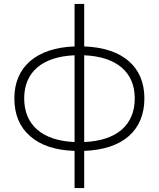

<svg xmlns="http://www.w3.org/2000/svg" viewBox="-20 -762 808 976"><path d="M133 -70C186 -23 262 2 359 5V194H408V5C603 -2 714 -98 714 -262C714 -423 603 -519 408 -526V-742H359V-526C166 -519 53 -423 53 -262C53 -180 80 -116 133 -70ZM408 -481C573 -474 665 -395 665 -262C665 -126 573 -47 408 -40ZM103 -262C103 -395 194 -474 359 -481V-40C194 -47 103 -127 103 -262Z"/></svg>

Font: Montserrat Light
Style: Regular
Weight: 300
Designer: Julieta Ulanovsky
Foundry: Julieta Ulanovsky
Version: Version 7.200